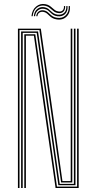

<svg xmlns="http://www.w3.org/2000/svg" viewBox="-20 -944 485 964"><path d="M70 0V-800H185L231.2 -476.8L293.5 -35H335V-479.8V-800H343V-479.8V-28H286.8L178 -793H78V0ZM86 0V-340.8V-786H171L279.8 -21H351V-479.8V-800H359V-479.8V-14H273L164.2 -779H94V-340.8V0ZM102 0V-340.8V-772H157.2L266 -7H367V-800H375V0H259L209.8 -344L150.2 -765H110V-340.8V0ZM138 -862.5Q141 -894.5 161.4 -911.2Q181.8 -928 208 -923Q220 -920.8 228.1 -915.5Q236.2 -910.2 242.6 -904.1Q249 -898 256 -893Q263 -888 273 -886.5Q287.5 -884.2 294.9 -892Q302.2 -899.8 301 -913.5H307Q308.2 -895.8 298.6 -885.9Q289 -876 271.2 -878.5Q260.5 -880 253.1 -884.9Q245.8 -889.8 239.4 -895.9Q233 -902 225.6 -907.2Q218.2 -912.5 207 -915Q183.8 -920 165.2 -905.9Q146.8 -891.8 144 -862.5ZM150 -862.5Q152 -887.5 168.4 -899.9Q184.8 -912.2 205.2 -907.2Q215.8 -904.8 222.8 -899.4Q229.8 -894 235.9 -887.9Q242 -881.8 249.8 -876.9Q257.5 -872 269.5 -870.5Q288.5 -868.2 301.4 -879Q314.2 -889.8 313 -913.5H319Q321 -887 306.4 -873.2Q291.8 -859.5 268 -862.5Q255.5 -864.2 247.6 -869.2Q239.8 -874.2 233.9 -880.4Q228 -886.5 221.1 -891.8Q214.2 -897 203.8 -899.2Q185.5 -903 171.8 -892.9Q158 -882.8 156 -862.5ZM162 -862.5Q163.2 -878.5 174.9 -886.9Q186.5 -895.2 202.5 -891.5Q212 -889.2 218.5 -884.1Q225 -879 231 -872.9Q237 -866.8 245 -861.8Q253 -856.8 265.8 -854.8Q293.2 -850.5 310.1 -867.4Q327 -884.2 325 -913.5H331Q333.8 -879.5 313.9 -860.4Q294 -841.2 263.2 -846.8Q250.5 -849 242.2 -854Q234 -859 228 -865Q222 -871 215.9 -876.1Q209.8 -881.2 201.5 -883.5Q189 -887 179 -881.4Q169 -875.8 168 -862.5Z"/></svg>

Font: Big Shoulders Inline Text Thin Thin
Style: Regular
Weight: 250
Version: Version 2.002